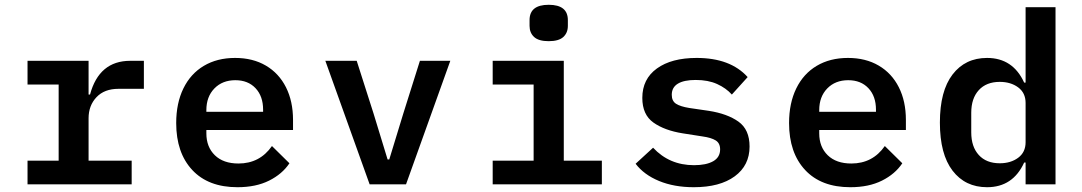

<svg xmlns="http://www.w3.org/2000/svg" viewBox="-20 -770 4520 802"><path d="M95 -99H225V-417H95V-516H350V-375H356Q394 -516 524 -516H581V-399H475Q416 -399 383 -364Q350 -329 350 -276V-99H530V0H95Z M716 -256Q716 -339 746 -400.5Q776 -462 831.5 -495Q887 -528 962 -528Q1036 -528 1090.5 -496Q1145 -464 1174.5 -405.5Q1204 -347 1204 -269V-227H842V-213Q842 -156 877.5 -121.5Q913 -87 976 -87Q1065 -87 1116 -160L1189 -88Q1159 -43 1104 -15.5Q1049 12 972 12Q850 12 783 -60Q716 -132 716 -256ZM1079 -303V-312Q1079 -368 1047.5 -401.5Q1016 -435 963 -435Q909 -435 875.5 -400.5Q842 -366 842 -310V-303Z M1524 0 1339 -516H1470L1540 -297L1599 -104H1606L1665 -297L1734 -516H1861L1676 0Z M2192 -662V-686Q2192 -750 2272 -750Q2352 -750 2352 -686V-662Q2352 -633 2333 -615.5Q2314 -598 2272 -598Q2230 -598 2211 -615.5Q2192 -633 2192 -662ZM2038 -99H2209V-417H2038V-516H2335V-99H2494V0H2038Z M2635 -86 2708 -153Q2776 -80 2879 -80Q2930 -80 2959 -96.5Q2988 -113 2988 -146Q2988 -172 2969.5 -183.5Q2951 -195 2915 -200L2832 -213Q2756 -225 2709.5 -258Q2663 -291 2663 -361Q2663 -440 2724 -484Q2785 -528 2890 -528Q3031 -528 3103 -448L3037 -375Q3013 -402 2975.5 -419Q2938 -436 2886 -436Q2837 -436 2811.5 -420.5Q2786 -405 2786 -374Q2786 -348 2804 -336.5Q2822 -325 2859 -319L2941 -307Q3018 -295 3064.5 -262Q3111 -229 3111 -158Q3111 -79 3049 -33.5Q2987 12 2878 12Q2796 12 2733 -14Q2670 -40 2635 -86Z M3276 -256Q3276 -339 3306 -400.5Q3336 -462 3391.5 -495Q3447 -528 3522 -528Q3596 -528 3650.5 -496Q3705 -464 3734.5 -405.5Q3764 -347 3764 -269V-227H3402V-213Q3402 -156 3437.5 -121.5Q3473 -87 3536 -87Q3625 -87 3676 -160L3749 -88Q3719 -43 3664 -15.5Q3609 12 3532 12Q3410 12 3343 -60Q3276 -132 3276 -256ZM3639 -303V-312Q3639 -368 3607.5 -401.5Q3576 -435 3523 -435Q3469 -435 3435.5 -400.5Q3402 -366 3402 -310V-303Z M4264 -91H4258Q4211 12 4103 12Q4012 12 3959 -57Q3906 -126 3906 -258Q3906 -390 3959 -459Q4012 -528 4103 -528Q4211 -528 4258 -425H4264V-740H4389V0H4264ZM4156 -88Q4202 -88 4233 -111Q4264 -134 4264 -176V-340Q4264 -382 4233 -405Q4202 -428 4156 -428Q4100 -428 4068.5 -393.5Q4037 -359 4037 -299V-217Q4037 -157 4068.5 -122.5Q4100 -88 4156 -88Z"/></svg>

Font: Writer SemiBold
Style: Regular
Weight: 600
Monospace: yes
Designer: Mike Abbink, Paul van der Laan, Pieter van Rosmalen
Foundry: Bold Monday
Version: Version 2.001 2020